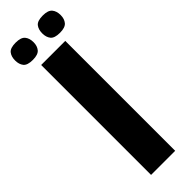

<svg xmlns="http://www.w3.org/2000/svg" viewBox="-308 -850 856 856"><g transform="rotate(-45 120.5 -422.0)"><path d="M45 -693H197V0H45ZM-23 -789Q-23 -814 -11 -829Q1 -844 35 -844Q68 -844 80.5 -829Q93 -814 93 -789Q93 -765 80.5 -750Q68 -735 35 -735Q1 -735 -11 -750Q-23 -765 -23 -789ZM148 -789Q148 -814 160 -829Q172 -844 206 -844Q239 -844 251.5 -829Q264 -814 264 -789Q264 -765 251.5 -750Q239 -735 206 -735Q172 -735 160 -750Q148 -765 148 -789Z"/></g></svg>

Font: Khand Variable Light
Style: Regular
Weight: 300
Designer: Satya Rajpurohit
Foundry: Indian Type Foundry
Version: Version 3.000